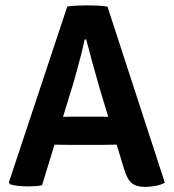

<svg xmlns="http://www.w3.org/2000/svg" viewBox="-20 -708 665 735"><path d="M237.5 -683Q253 -685.5 275.8 -686.5Q298.5 -687.5 315 -687.5Q330.5 -687.5 353.5 -686.5Q376.5 -685.5 391.5 -682.5L611 -8.5Q597 -0.5 575.5 3.5Q554 7.5 534 7.5Q502 7.5 484.2 -7Q466.5 -21.5 454 -64L363.5 -363Q351 -406 336.2 -459Q321.5 -512 310 -557H304Q299 -532 291.2 -501.5Q283.5 -471 275.2 -441.2Q267 -411.5 260.5 -388.5L141 1Q128.5 4 114 4.8Q99.5 5.5 83.5 5.5Q67.5 5.5 49 3.5Q30.5 1.5 18.5 -2.5L14 -10ZM237 -153.5Q231 -153.5 219.2 -153.8Q207.5 -154 196 -154.2Q184.5 -154.5 178.5 -154.5H111L152 -260.5H211.5Q217.5 -260.5 228 -260.8Q238.5 -261 249.5 -261.2Q260.5 -261.5 266 -261.5H352Q358.5 -261.5 369 -261.2Q379.5 -261 390.5 -260.8Q401.5 -260.5 407.5 -260.5H468.5L503.5 -154.5H436.5Q430.5 -154.5 418.5 -154.2Q406.5 -154 394.8 -153.8Q383 -153.5 377 -153.5Z"/></svg>

Font: Signika Light SemiBold
Style: Regular
Weight: 600
Version: Version 2.003;gftools[0.9.32]